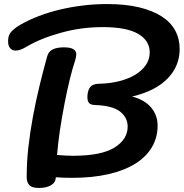

<svg xmlns="http://www.w3.org/2000/svg" viewBox="-20 -882 908 949"><path d="M868 -640Q868 -555 808 -493.5Q748 -432 633 -405Q696 -388 727.5 -350Q759 -312 759 -261Q759 -202 730.5 -154Q702 -106 648 -72.5Q594 -39 515.5 -21Q437 -3 336 -3Q286 -3 256 -6Q255 20 232 33.5Q209 47 173 47Q137 47 124.5 32.5Q112 18 112 -5V-13Q112 -83 120.5 -157Q129 -231 143 -306.5Q157 -382 175 -456.5Q193 -531 213 -603Q220 -628 241 -638Q262 -648 296 -648Q357 -648 357 -614Q357 -600 351 -582Q338 -543 325 -490Q312 -437 299 -370Q286 -303 276.5 -240Q267 -177 262 -116Q286 -114 305.5 -113Q325 -112 340 -112Q480 -112 545.5 -152.5Q611 -193 611 -256Q611 -301 573.5 -330.5Q536 -360 448 -363Q428 -364 420 -373Q412 -382 412 -402Q412 -431 424 -449Q436 -467 468 -468Q522 -469 568 -480.5Q614 -492 647.5 -512Q681 -532 700.5 -560Q720 -588 720 -623Q720 -681 663 -714.5Q606 -748 488 -748Q380 -748 281 -720Q182 -693 111 -651Q80 -632 57 -632Q39 -632 29.5 -644.5Q20 -657 20 -676Q20 -688 22 -698.5Q24 -709 30.5 -718.5Q37 -728 49 -738Q61 -748 81 -760Q123 -784 173 -803Q223 -822 278 -835Q333 -848 391.5 -855Q450 -862 509 -862Q599 -862 666.5 -846Q734 -830 779 -801Q824 -772 846 -731Q868 -690 868 -640Z"/></svg>

Font: Lebkuchenwelt
Style: Regular
Weight: 400
Designer: Vernon Adams
Foundry: Gereon Berster
Version: Version 1.000;PS 001.001;hotconv 1.0.56 